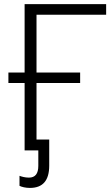

<svg xmlns="http://www.w3.org/2000/svg" viewBox="-20 -734 548 937"><path d="M126 183.1C189 183.1 220.2 147 220.2 74.2V-53.2H158.2V-329.1H371.1V-379.9H158.2V-662.1H498V-713.9H100.1V-379.9H21V-329.1H100.1V0H167V75.2C167 113.8 151.9 132.8 121.1 132.8C102.1 132.8 85.4 127.9 75.2 124V172.9C85.4 178.2 104.5 183.1 126 183.1Z"/></svg>

Font: Noto Reveo Sans
Style: Regular
Weight: 300
Designer: Monotype Design Team
Foundry: Monotype Imaging Inc.
Version: Version 2.007